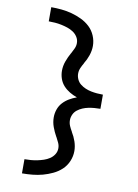

<svg xmlns="http://www.w3.org/2000/svg" viewBox="-104 -901 808 1122"><g transform="rotate(10 300.0 -340.0)"><path d="M107 153V69Q126 69 145 67.5Q164 66 183 62Q202 58 220 52Q238 46 254 35.5Q270 25 280.5 8.5Q291 -8 291 -28Q291 -45 283.5 -61Q276 -77 268 -92L267 -93Q253 -118 243 -145.5Q233 -173 233 -202Q233 -226 241 -249Q249 -272 265 -289.5Q281 -307 302 -319.5Q323 -332 346 -340Q323 -348 302 -360.5Q281 -373 265 -390.5Q249 -408 241 -431Q233 -454 233 -478Q233 -507 243 -534.5Q253 -562 267 -587L268 -588Q276 -603 283.5 -619Q291 -635 291 -652Q291 -672 280.5 -688.5Q270 -705 254 -715.5Q238 -726 220 -732Q202 -738 183 -742Q164 -746 145 -747.5Q126 -749 107 -749V-833Q138 -833 169 -830Q200 -827 229.5 -819Q259 -811 287.5 -797.5Q316 -784 338.5 -763Q361 -742 373.5 -712.5Q386 -683 386 -652Q386 -624 376.5 -596Q367 -568 352 -544V-543Q343 -528 336 -512Q329 -496 329 -478Q329 -461 336.5 -444.5Q344 -428 358 -417Q372 -406 388.5 -399Q405 -392 422.5 -388.5Q440 -385 457.5 -383.5Q475 -382 493 -382V-361V-298Q475 -298 457.5 -296.5Q440 -295 422.5 -291.5Q405 -288 388.5 -281Q372 -274 358 -263Q344 -252 336.5 -235.5Q329 -219 329 -202Q329 -184 336 -168Q343 -152 352 -137V-136Q367 -112 376.5 -84Q386 -56 386 -28Q386 3 373.5 32.5Q361 62 338.5 83Q316 104 287.5 117.5Q259 131 229.5 139Q200 147 169 150Q138 153 107 153Z"/></g></svg>

Font: Iosevka Curly Medium Extended
Style: Regular
Weight: 500
Width: 7
Monospace: yes
Designer: Belleve Invis
Foundry: Belleve Invis
Version: Version 11.1.0; ttfautohint (v1.8.3)